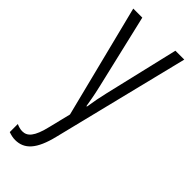

<svg xmlns="http://www.w3.org/2000/svg" viewBox="-252 -566 841 841"><g transform="rotate(45 168.0 -145.5)"><path d="M13 -532 145 -8 120 94C102 170 80 192 49 192C37 192 24 188 13 183V233C28 238 40 241 54 241C111 241 148 202 172 103L329 -532H274L193 -188C185 -154 179 -124 173 -85H170C165 -113 162 -136 150 -187L69 -532Z"/></g></svg>

Font: Noto Sans Display Condensed Light
Style: Regular
Weight: 300
Width: 3
Designer: Monotype Design Team
Foundry: Monotype Imaging Inc.
Version: Version 1.900